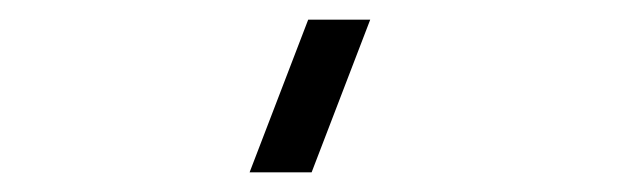

<svg xmlns="http://www.w3.org/2000/svg" viewBox="-20 -740 640 195"><path d="M296.5 -565H233.5L293 -720H356Z"/></svg>

Font: Cns Manrope
Style: Regular
Weight: 400
Designer: Mikhail Sharanda
Foundry: Mikhail Sharanda
Version: Version 4.504